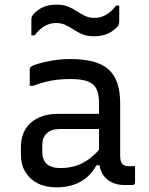

<svg xmlns="http://www.w3.org/2000/svg" viewBox="-20 -796 640 826"><path d="M497 -351Q497 -323 497 -295Q497 -267 497 -238.5Q497 -210 497 -182Q497 -154 497 -126Q497 -113 499.5 -104Q502 -95 507 -90Q512 -85 519 -83Q526 -81 536 -81Q538 -81 540.5 -81Q543 -81 546 -81H561Q561 -63 561 -46Q561 -29 561 -11Q561 -5 558 -2.5Q555 0 550 0Q545 0 534.5 0Q524 0 515 0Q492 0 472 -7Q452 -14 437 -28Q422 -42 414 -62.5Q406 -83 406 -111Q406 -146 406 -183.5Q406 -221 406 -256Q406 -272 406 -288Q406 -304 406 -320Q406 -336 406 -352Q406 -392 394.5 -414.5Q383 -437 356 -446.5Q329 -456 283 -456Q254 -456 227 -453Q200 -450 174.5 -443.5Q149 -437 123 -427H108Q108 -445 108 -463Q108 -481 108 -499Q108 -502 109 -504Q110 -506 111 -507Q116 -513 141.5 -521Q167 -529 204.5 -535.5Q242 -542 283 -542Q339 -542 379.5 -531.5Q420 -521 446 -498Q472 -475 484.5 -439Q497 -403 497 -351ZM162 -142Q162 -108 181.5 -90.5Q201 -73 240 -73Q274 -73 304.5 -82Q335 -91 364 -112.5Q393 -134 424 -172V-85H395Q378 -54 353.5 -33Q329 -12 296 -1Q263 10 223 10Q176 10 142 -7.5Q108 -25 89 -56.5Q70 -88 70 -132V-164Q70 -197 81 -223.5Q92 -250 112.5 -268Q133 -286 162 -296Q191 -306 227 -306Q262 -306 294.5 -306Q327 -306 359 -306Q391 -306 424 -306Q433 -306 436.5 -295.5Q440 -285 441 -270Q442 -255 442 -241Q405 -241 373.5 -241Q342 -241 310 -241Q278 -241 240 -241Q219 -241 204.5 -236.5Q190 -232 180 -221Q171 -213 166.5 -200.5Q162 -188 162 -172ZM387 -719Q414 -719 437.5 -733Q461 -747 479 -772H493Q493 -761 493 -749Q493 -737 493 -726Q493 -715 493 -706Q493 -699 491.5 -693Q490 -687 484 -680Q466 -661 442 -650.5Q418 -640 385 -640Q355 -640 334.5 -648.5Q314 -657 297 -668.5Q280 -680 262 -688.5Q244 -697 221 -697Q194 -697 170.5 -683Q147 -669 129 -644H115Q115 -655 115 -667Q115 -679 115 -690.5Q115 -702 115 -710Q115 -717 116.5 -722.5Q118 -728 124 -735Q142 -755 166 -765.5Q190 -776 223 -776Q253 -776 273.5 -767.5Q294 -759 311 -747.5Q328 -736 346 -727.5Q364 -719 387 -719Z"/></svg>

Font: Rec Mono Linear
Style: Regular
Weight: 400
Monospace: yes
Version: Version 1.085; ttfautohint (v1.8.4.7-5d5b)